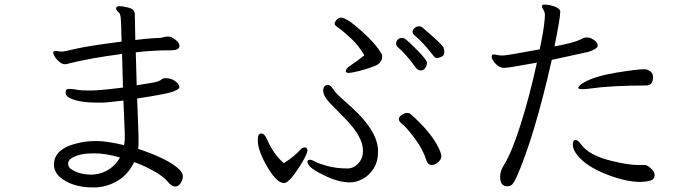

<svg xmlns="http://www.w3.org/2000/svg" viewBox="-20 -793 3040 840"><path d="M580 -362Q705 -381 735 -391.5Q765 -402 765 -413Q762 -428 744.5 -439.5Q727 -451 706 -451H702Q692 -450 687.5 -446Q683 -442 674 -438Q665 -434 640 -430Q615 -426 578 -420L574 -564Q648 -573 727 -573Q765 -573 765 -592V-596Q762 -608 746.5 -620Q731 -632 719 -633H714Q704 -633 696 -630.5Q688 -628 678 -627L654 -626Q618 -624 572 -618Q570 -700 570 -721V-726Q570 -740 564 -748Q558 -756 536.5 -761Q515 -766 502 -766Q489 -766 488 -757V-756Q488 -750 493 -745L502 -736Q506 -732 508 -717.5Q510 -703 512 -611Q364 -592 311.5 -579.5Q259 -567 251 -567L224 -570Q213 -570 213 -562.5Q213 -555 221 -543Q229 -531 241 -521.5Q253 -512 262.5 -512Q272 -512 279 -514.5Q286 -517 293 -518Q377 -539 514 -557Q516 -496 518 -410Q416 -397 374.5 -397Q333 -397 315.5 -400.5Q298 -404 286.5 -404Q275 -404 271 -401Q267 -398 267 -386Q267 -374 284 -365Q322 -344 409 -344H429L445 -345L520 -353L526 -207V-194Q526 -175 523 -158Q446 -176 404.5 -176Q363 -176 335 -170Q219 -148 216 -76V-73Q216 -44 239.5 -21Q263 2 301.5 14.5Q340 27 383 27H398Q454 24 498.5 -4.5Q543 -33 567 -84Q611 -68 653 -44.5Q695 -21 713 1Q731 23 746 23Q761 23 770.5 8Q780 -7 780 -22Q780 -37 764 -52Q718 -97 584 -142Q586 -151 586 -160V-200Q586 -212 580 -362ZM505 -104Q488 -73 459 -53.5Q430 -34 395 -30L381 -29Q330 -29 296 -50Q278 -60 278 -76.5Q278 -93 296 -103Q330 -122 385 -122H394Q443 -122 505 -104Z M1574 -551Q1547 -529 1510 -504Q1493 -492 1493 -483Q1493 -474 1505 -474Q1517 -474 1551.5 -482.5Q1586 -491 1619 -504Q1652 -517 1652 -546Q1652 -554 1648 -559Q1625 -601 1560.5 -658.5Q1496 -716 1472 -716Q1461 -716 1452.5 -706Q1444 -696 1444 -689Q1444 -682 1461.5 -670.5Q1479 -659 1514.5 -626Q1550 -593 1574 -551ZM1878 -547Q1885 -539 1891.5 -539Q1898 -539 1911 -544.5Q1924 -550 1924 -563.5Q1924 -577 1920 -586Q1910 -603 1830 -671Q1823 -678 1813 -678Q1803 -678 1794 -670.5Q1785 -663 1785 -654.5Q1785 -646 1792 -640Q1831 -608 1878 -547ZM1800 -496Q1808 -485 1821 -485Q1834 -485 1841 -496Q1848 -507 1848 -518.5Q1848 -530 1808.5 -570.5Q1769 -611 1751 -624Q1746 -627 1736.5 -627Q1727 -627 1720 -619.5Q1713 -612 1713 -603Q1713 -594 1719 -588Q1755 -558 1800 -496ZM1568 -134Q1568 -100 1547.5 -78Q1527 -56 1501 -56Q1450 -56 1409.5 -67.5Q1369 -79 1357 -86.5Q1345 -94 1335 -94Q1325 -94 1325 -85Q1325 -61 1394 -28Q1458 5 1512 5Q1538 5 1566.5 -10Q1595 -25 1614.5 -55.5Q1634 -86 1634 -131Q1634 -218 1520 -322Q1492 -347 1470 -367Q1448 -387 1437 -404Q1426 -421 1415 -421Q1394 -421 1394 -396.5Q1394 -372 1427.5 -338Q1461 -304 1492 -272Q1568 -194 1568 -134ZM1898 -148Q1864 -217 1775 -295Q1771 -299 1761 -299Q1751 -299 1738 -290.5Q1725 -282 1725 -271.5Q1725 -261 1742 -248Q1759 -235 1795 -187Q1831 -139 1846 -90Q1853 -71 1868 -71Q1883 -71 1897 -83.5Q1911 -96 1911 -108.5Q1911 -121 1898 -148ZM1108 -182V-174Q1110 -130 1150.5 -61Q1191 8 1223 8Q1246 8 1298 -76Q1325 -121 1325 -134.5Q1325 -148 1313.5 -148Q1302 -148 1294 -138Q1267 -108 1222 -79Q1177 -117 1147 -186Q1137 -209 1122.5 -209Q1108 -209 1108 -182Z M2363 -710Q2359 -658 2341 -577Q2197 -550 2177 -550L2164 -551Q2144 -555 2141 -555Q2131 -555 2131 -544.5Q2131 -534 2146.5 -516Q2162 -498 2181 -496H2186Q2204 -496 2329 -519Q2297 -372 2257.5 -247.5Q2218 -123 2184 -70Q2168 -45 2168 -19Q2168 22 2199 22Q2214 22 2222 12.5Q2230 3 2240 -18Q2318 -195 2394 -531L2554 -566Q2595 -579 2595 -594V-597Q2593 -608 2578 -618.5Q2563 -629 2551 -629Q2539 -629 2533 -627L2519 -620Q2492 -606 2406 -590Q2431 -715 2431 -740V-744Q2428 -760 2388 -770Q2372 -773 2361.5 -773Q2351 -773 2351 -765Q2351 -760 2357.5 -750Q2364 -740 2364 -726ZM2803 -490H2797Q2766 -490 2675.5 -475Q2585 -460 2538 -434Q2510 -419 2510 -408Q2510 -403 2526.5 -403Q2543 -403 2557 -405Q2653 -419 2807 -419Q2837 -419 2837 -456Q2837 -472 2825.5 -480.5Q2814 -489 2803 -490ZM2506 -114Q2545 -65 2631.5 -31Q2718 3 2782 3L2796 2Q2822 0 2832.5 -6Q2843 -12 2844 -25V-27Q2844 -41 2828.5 -55.5Q2813 -70 2803 -71H2776Q2728 -71 2656 -89Q2556 -113 2521 -163Q2507 -181 2498 -181Q2486 -181 2486 -160Q2486 -139 2506 -114Z"/></svg>

Font: LXGW WenKai Mono TC
Style: Regular
Weight: 400
Designer: LXGW / Fontworks Inc.
Foundry: LXGW / Fontworks Inc.
Version: Version 1.330